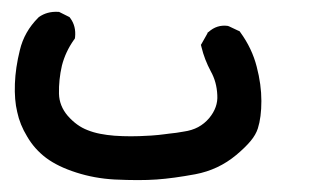

<svg xmlns="http://www.w3.org/2000/svg" viewBox="-20 -13 540 321"><path d="M171.4 287.1Q137.7 285.2 107.4 275.4Q76.7 265.6 57.1 251Q37.6 236.3 25.4 215.3Q13.2 195.3 8.8 174.3Q3.9 154.3 4.9 127Q5.9 100.1 13.2 70.8Q20.5 40 43.9 16.6L44.4 16.1L44.9 15.6Q58.6 5.9 76.7 6.8H78.6L80.6 7.8L94.2 14.6L96.2 15.6L97.7 17.6Q107.4 30.8 105.5 49.3L105 51.8L103.5 53.7Q89.4 73.7 83.5 96.7Q78.1 120.1 78.6 143.6Q79.1 164.1 93.3 180.7Q108.4 197.8 126.5 204.6Q136.2 208.5 147.5 210.7Q158.7 212.9 171.4 213.9Q198.2 215.8 227.5 213.9Q230.5 213.9 233.4 213.6Q236.3 213.4 239.3 213.1Q242.2 212.9 245.1 212.6Q248 212.4 251 211.9Q253.9 211.4 256.8 211.2Q259.8 210.9 262.9 210.4Q266.1 210 269 209.7Q272 209.5 274.9 209Q277.8 208.5 281 208Q284.2 207.5 287.1 207Q300.8 205.1 311.3 199.5Q321.8 193.8 329.6 184.6Q344.7 166.5 343.3 146Q342.8 134.8 340.1 125Q337.4 115.2 332.5 106.4Q321.8 86.4 316.9 65.9L315.9 62L317.9 58.6L326.7 43L327.1 41.5L328.6 40.5Q342.8 27.8 360.8 30.3L362.3 30.8L363.3 31.2L377.9 38.1L380.4 39.1L381.8 41Q401.4 67.9 409.2 98.6Q417 128.4 417 155.8Q417 183.1 411.1 201.7Q407.7 212.4 398.7 223.1Q389.6 233.9 375 246.1Q345.2 271 306.6 278.3Q288.1 281.7 272 283.9Q255.9 286.1 241.7 287.1Q213.9 289.1 171.4 287.1Z"/></svg>

Font: NaikaiFont
Style: Bold
Weight: 700
Version: Version 1.89